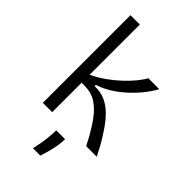

<svg xmlns="http://www.w3.org/2000/svg" viewBox="-274 -775 1075 1075"><g transform="rotate(45 263.5 -237.5)"><path d="M80 0V-694H154V-296Q196 -316 235.5 -344Q275 -372 308 -403Q341 -434 365 -463.5Q389 -493 400 -515H487Q467 -478 437 -441Q407 -404 370.5 -371.5Q334 -339 295 -315.5Q256 -292 219 -281V-271Q265 -273 301.5 -256.5Q338 -240 367.5 -211Q397 -182 423 -144Q449 -106 474 -63L507 0H423L398 -48Q369 -100 338 -142Q307 -184 268.5 -208.5Q230 -233 177 -233H154V0ZM221 219Q235 155 238.5 115.5Q242 76 242 56H312Q312 91 303 132.5Q294 174 279 219Z"/></g></svg>

Font: Bricolage Grotesque Light
Style: Regular
Weight: 300
Designer: Mathieu Triay
Foundry: Atelier Triay
Version: Version 1.000;gftools[0.9.30]